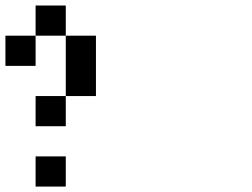

<svg xmlns="http://www.w3.org/2000/svg" viewBox="-20 -687 929 707"><path d="M111.1 -555.6H222.2V-333.3H333.3V-555.6H222.2V-666.7H111.1ZM222.2 -333.3H111.1V-222.2H222.2ZM111.1 0H222.2V-111.1H111.1ZM111.1 -444.4V-555.6H0V-444.4Z"/></svg>

Font: linjaSipiki
Style: Regular
Weight: 500
Foundry: Made with Bits'n'Picas by Kreative Software
Version: Version 1.3